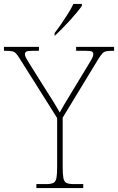

<svg xmlns="http://www.w3.org/2000/svg" viewBox="-31 -951 597 971"><path d="M153 0V-20H202Q227 -20 239 -26Q251 -32 254.5 -51Q258 -70 258 -108V-354L71 -651Q59 -671 50.5 -680Q42 -689 31 -691.5Q20 -694 -2 -694H-11V-714H166V-694H133Q108 -694 101.5 -689.5Q95 -685 95 -677Q95 -668 101.5 -656.5Q108 -645 118 -629L197 -503Q217 -472 236 -441.5Q255 -411 271 -382Q279 -397 292.5 -420Q306 -443 325 -474L419 -629Q429 -645 435 -656.5Q441 -668 441 -677Q441 -685 435 -689.5Q429 -694 403 -694H354V-714H546V-694H538Q517 -694 505.5 -691.5Q494 -689 486 -680Q478 -671 466 -652L286 -356V-108Q286 -70 289.5 -51Q293 -32 305 -26Q317 -20 342 -20H390V0ZM245 -784Q260 -803 278 -829Q296 -855 313 -882Q330 -909 340 -931H383V-921Q374 -908 357.5 -888Q341 -868 321 -846Q301 -824 281.5 -804.5Q262 -785 247 -771H245Z"/></svg>

Font: Noto Serif Thai Thin
Style: Regular
Weight: 250
Version: Version 2.001